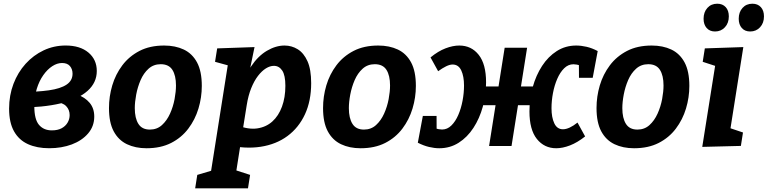

<svg xmlns="http://www.w3.org/2000/svg" viewBox="-20 -794 4174 1044"><path d="M247.6 12Q181.1 12 132.1 -10.2Q83 -32.4 56.3 -79.9Q29.5 -127.4 29.5 -203.3Q29.5 -275.5 53.2 -337.9Q76.9 -400.3 119.2 -447.1Q161.6 -493.9 217.3 -520.2Q273.1 -546.5 337.1 -546.5Q415.3 -546.5 460.8 -508.3Q506.3 -470 506.3 -408.1Q506.3 -344.5 455.9 -299.7Q405.6 -254.9 310.1 -232Q214.5 -209.1 79.1 -209.1L91.2 -293.8Q182.3 -293.8 245.7 -302.9Q309.1 -311.9 341.8 -333.8Q374.5 -355.7 374.5 -393.2Q374.5 -417.7 360.4 -434.6Q346.2 -451.4 317.4 -451.4Q290.7 -451.4 264.2 -434.1Q237.6 -416.8 215.4 -385.4Q193.2 -354 179.9 -311Q166.6 -268 166.6 -216.4Q166.6 -144.7 192.2 -114.9Q217.8 -85.1 261.7 -85.1Q293.3 -85.1 314.5 -96.3Q335.8 -107.6 347.2 -126.7Q358.7 -145.8 358.7 -168.2Q358.7 -196.9 339.9 -216.7Q321.1 -236.4 282.7 -238.2L296.8 -298.7Q353.9 -296.4 398.1 -280.7Q442.3 -265 467.6 -234.8Q492.9 -204.5 492.5 -158.8Q492.1 -106.9 458.9 -68.2Q425.7 -29.5 370.5 -8.7Q315.2 12 247.6 12Z M872.5 -546.4Q933.4 -546.4 979.4 -524.6Q1025.4 -502.8 1051.4 -454.6Q1077.3 -406.4 1077.3 -326.9Q1077.3 -264.1 1059.1 -203.8Q1040.9 -143.4 1003.9 -94.5Q967 -45.6 910.5 -16.7Q854 12.1 776.6 12.1Q716.4 12.1 670.2 -9.9Q624.1 -31.9 598.3 -79.9Q572.6 -127.9 572.6 -206.4Q572.6 -269.4 590.4 -329.6Q608.3 -389.9 645.2 -438.9Q682.2 -488 738.7 -517.2Q795.2 -546.4 872.5 -546.4ZM853.9 -444.9Q814.9 -444.9 787.8 -420.4Q760.7 -395.9 744.5 -358.4Q728.3 -320.8 720.6 -279.8Q712.9 -238.8 712.9 -206Q712.9 -151.5 732.5 -120.5Q752 -89.4 795 -89.4Q833.6 -89.4 860.6 -113.9Q887.5 -138.3 904.6 -176.2Q921.6 -214.1 929.3 -255.2Q936.9 -296.2 936.9 -329.3Q936.9 -383.4 917.4 -414.1Q897.8 -444.9 853.9 -444.9Z M1041.2 230 1052.7 157 1191.7 115.7 1118.6 193.3 1221.3 -457 1238.9 -433.3 1149.3 -457.9 1160.9 -530.9 1364 -538 1328.4 -365.3 1290.7 -292.8Q1307.7 -376.5 1345.4 -433Q1383.1 -489.5 1431.5 -518Q1479.9 -546.4 1527.1 -546.4Q1566.1 -546.4 1599 -526.1Q1631.9 -505.7 1652 -461Q1672 -416.3 1672 -341.8Q1672 -245.5 1638.2 -172.5Q1604.3 -99.5 1543.1 -54.3Q1481.8 -9 1397.6 4Q1313.3 17.1 1212.6 -6.1L1289.2 -18.7L1255.2 197.4L1206.3 113.7L1339.9 157L1328.4 230ZM1298 -75 1270.6 -112.5Q1330.2 -88.9 1378.4 -95.8Q1426.7 -102.8 1460.7 -133.3Q1494.8 -163.9 1513.2 -214Q1531.7 -264.1 1531.7 -327.1Q1531.7 -385 1514.5 -410.5Q1497.4 -436 1469.5 -436Q1448.1 -436 1425.8 -422.1Q1403.5 -408.2 1382.7 -381.2Q1361.9 -354.1 1345.9 -314.3Q1329.8 -274.4 1321.6 -222.5Z M2036.5 -546.4Q2097.4 -546.4 2143.4 -524.6Q2189.4 -502.8 2215.4 -454.6Q2241.3 -406.4 2241.3 -326.9Q2241.3 -264.1 2223.1 -203.8Q2204.9 -143.4 2167.9 -94.5Q2131 -45.6 2074.5 -16.7Q2018 12.1 1940.6 12.1Q1880.4 12.1 1834.2 -9.9Q1788.1 -31.9 1762.3 -79.9Q1736.6 -127.9 1736.6 -206.4Q1736.6 -269.4 1754.4 -329.6Q1772.3 -389.9 1809.2 -438.9Q1846.2 -488 1902.7 -517.2Q1959.2 -546.4 2036.5 -546.4ZM2017.9 -444.9Q1978.9 -444.9 1951.8 -420.4Q1924.7 -395.9 1908.5 -358.4Q1892.3 -320.8 1884.6 -279.8Q1876.9 -238.8 1876.9 -206Q1876.9 -151.5 1896.5 -120.5Q1916 -89.4 1959 -89.4Q1997.6 -89.4 2024.6 -113.9Q2051.5 -138.3 2068.6 -176.2Q2085.6 -214.1 2093.3 -255.2Q2100.9 -296.2 2100.9 -329.3Q2100.9 -383.4 2081.4 -414.1Q2061.8 -444.9 2017.9 -444.9Z M3004.6 12.1Q2939.6 12.1 2899.2 -38.4Q2858.9 -89 2858.9 -188Q2858.9 -256.6 2876.7 -320.6Q2894.5 -384.6 2927.6 -435.6Q2960.8 -486.6 3007.8 -516.5Q3054.8 -546.4 3113.4 -546.4Q3139.5 -546.4 3169.4 -539.6Q3199.2 -532.7 3230 -516.4L3202.8 -370.8H3128.2L3127.7 -452.2L3138.6 -435.7Q3127.4 -440.9 3116.5 -442.7Q3105.6 -444.6 3098.3 -444.6Q3069.7 -444.6 3047.5 -422.6Q3025.3 -400.7 3010 -365.2Q2994.6 -329.7 2986.7 -287.7Q2978.8 -245.8 2978.8 -205.5Q2978.8 -155.7 2994 -123.4Q3009.2 -91.1 3041 -91.1Q3074.5 -91.1 3120.2 -127.5L3161.6 -52.2Q3119.7 -19 3079.5 -3.4Q3039.2 12.1 3004.6 12.1ZM2368.6 12.1Q2342.4 12.1 2312.9 5.1Q2283.4 -1.9 2251.9 -17.9L2279.2 -163.5H2353.8L2354.2 -82.1L2343.4 -98.6Q2354.6 -93.3 2365.4 -91.5Q2376.3 -89.7 2383.6 -89.7Q2412.2 -89.7 2434.4 -111.7Q2456.7 -133.6 2472 -169.1Q2487.3 -204.6 2495.2 -246.7Q2503.1 -288.8 2503.1 -328.8Q2503.1 -378.9 2488.1 -411.1Q2473 -443.2 2440.9 -443.2Q2425.7 -443.2 2405.6 -433.4Q2385.6 -423.6 2362.4 -406.8L2321 -481.8Q2362.6 -516 2402.7 -531.2Q2442.7 -546.4 2477.3 -546.4Q2543.1 -546.4 2583 -495.8Q2623 -445.3 2623 -346.3Q2623 -277.7 2605.2 -213.7Q2587.5 -149.6 2554.3 -98.7Q2521.1 -47.7 2474.1 -17.8Q2427.1 12.1 2368.6 12.1ZM2639.4 0 2724.1 -534.3H2846.1L2761.4 0ZM2565 -222.1 2573.2 -324H2901.8L2894.3 -222.1Z M3523.5 -546.4Q3584.4 -546.4 3630.4 -524.6Q3676.4 -502.8 3702.4 -454.6Q3728.3 -406.4 3728.3 -326.9Q3728.3 -264.1 3710.1 -203.8Q3691.9 -143.4 3654.9 -94.5Q3618 -45.6 3561.5 -16.7Q3505 12.1 3427.6 12.1Q3367.4 12.1 3321.2 -9.9Q3275.1 -31.9 3249.3 -79.9Q3223.6 -127.9 3223.6 -206.4Q3223.6 -269.4 3241.4 -329.6Q3259.3 -389.9 3296.2 -438.9Q3333.2 -488 3389.7 -517.2Q3446.2 -546.4 3523.5 -546.4ZM3504.9 -444.9Q3465.9 -444.9 3438.8 -420.4Q3411.7 -395.9 3395.5 -358.4Q3379.3 -320.8 3371.6 -279.8Q3363.9 -238.8 3363.9 -206Q3363.9 -151.5 3383.5 -120.5Q3403 -89.4 3446 -89.4Q3484.6 -89.4 3511.6 -113.9Q3538.5 -138.3 3555.6 -176.2Q3572.6 -214.1 3580.3 -255.2Q3587.9 -296.2 3587.9 -329.3Q3587.9 -383.4 3568.4 -414.1Q3548.8 -444.9 3504.9 -444.9Z M3798.5 4.7 3879.2 -503.4 3928.8 -416.3 3801 -457.9 3812.5 -530.9 4021.8 -538 3941.2 -27.5 3893.2 -116.3 4020 -73.6 4008.5 -0.6ZM3868 -622.8Q3838.9 -622.8 3822.3 -641.9Q3805.7 -660.9 3805.7 -692Q3805.7 -727.9 3826.3 -750.9Q3846.9 -773.8 3880.1 -773.8Q3909.2 -773.8 3926.1 -755.2Q3943 -736.6 3943 -704.9Q3943 -668.7 3921.7 -645.7Q3900.4 -622.8 3868 -622.8ZM4059.1 -622.8Q4030 -622.8 4013.4 -641.9Q3996.8 -660.9 3996.8 -692Q3996.8 -727.9 4017.4 -750.9Q4038.1 -773.8 4071.2 -773.8Q4100.3 -773.8 4117.2 -755.2Q4134.1 -736.6 4134.1 -704.9Q4134.1 -668.7 4112.8 -645.7Q4091.5 -622.8 4059.1 -622.8Z"/></svg>

Font: Bitter Thin
Style: Italic
Weight: 100
Italic angle: -9°
Designer: Sol Matas, and Bitter project Authors
Foundry: Sol Matas
Version: Version 2.002